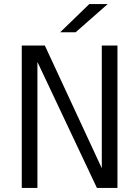

<svg xmlns="http://www.w3.org/2000/svg" viewBox="-20 -924 690 944"><path d="M87 0V-700H200.5L492.5 -71H480.5V-700H557.5V0H456.5L160.5 -627H164V0ZM352 -765.5H276L419 -904H509.5Z"/></svg>

Font: Trispace Thin Light
Style: Regular
Weight: 300
Version: Version 1.210